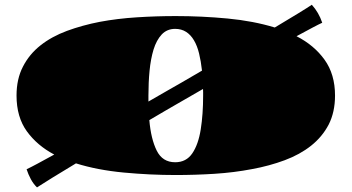

<svg xmlns="http://www.w3.org/2000/svg" viewBox="-20 -727 1516 828"><path d="M139.6 81.1Q124.5 66.9 113 45.7Q101.6 24.4 94.7 2.9Q110.4 -4.4 141.4 -21Q172.4 -37.6 213.9 -60.5Q140.6 -99.1 95.9 -160.6Q51.3 -222.2 51.3 -314.9Q51.3 -386.7 79.1 -439.9Q106.4 -493.2 154.5 -531.2Q202.6 -569.3 268.6 -593.8Q335 -618.2 410.2 -632.8Q486.3 -647 570.1 -652.3Q653.8 -657.7 737.8 -657.7Q850.1 -657.7 961.2 -647.2Q1072.3 -636.7 1165 -608.4Q1220.7 -641.6 1266.1 -669.4Q1311.5 -697.3 1324.7 -706.5Q1355 -672.9 1369.6 -628.9Q1356.4 -623 1327.4 -607.7Q1298.3 -592.3 1258.8 -570.8Q1334.5 -532.2 1379.6 -469.5Q1424.8 -406.7 1424.8 -314.9Q1424.8 -243.7 1397.5 -189.9Q1369.6 -136.7 1321.5 -98.6Q1273.4 -60.5 1208 -36.1Q1175.3 -23.9 1139.6 -14.2Q1104 -4.4 1065.9 2.4Q989.3 17.1 905.5 22.5Q821.8 27.8 737.8 27.8Q627.4 27.8 513.4 17.1Q399.4 6.3 307.6 -22.5Q249 12.7 204.8 40Q160.6 67.4 139.6 81.1ZM620.1 -289.1 707.5 -339.4Q725.6 -349.6 763.4 -371.3Q801.3 -393.1 851.1 -422.4Q846.7 -462.9 838.6 -496.1Q830.6 -529.3 816.4 -553.2Q802.7 -576.7 782.5 -589.6Q762.2 -602.5 735.4 -602.5Q700.2 -602.5 677.5 -578.4Q654.8 -554.2 642.1 -513.2Q629.9 -472.7 625 -422.1Q620.1 -371.6 620.1 -314.9ZM735.4 -27.3Q783.2 -27.3 809.3 -65.7Q835.4 -104 845.7 -169.2Q856 -234.4 856 -314.9V-329.6L855.5 -343.3L742.7 -278.3Q724.1 -267.6 693.4 -249.8Q662.6 -231.9 624 -209Q630.9 -127.9 655.8 -77.6Q680.7 -27.3 735.4 -27.3Z"/></svg>

Font: Asset
Style: Regular
Weight: 400
Version: Version 1.003; ttfautohint (v1.8.4.7-5d5b)